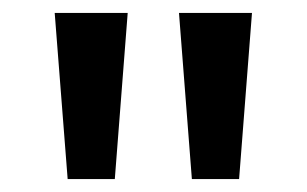

<svg xmlns="http://www.w3.org/2000/svg" viewBox="-20 -734 476 298"><path d="M178.2 -713.9 158.2 -456.1H85L64.9 -713.9ZM371.1 -713.9 351.1 -456.1H277.8L257.8 -713.9Z"/></svg>

Font: f1_25643          
Style: Regular
Weight: 600
Foundry: Ascender Corporation
Version: Version 1.10